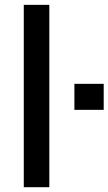

<svg xmlns="http://www.w3.org/2000/svg" viewBox="-20 -780 452 800"><path d="M79.1 0V-759.8H185.5V0ZM290 -322.3V-430.7H412.1V-322.3Z"/></svg>

Font: Min Sans Medium
Style: Regular
Weight: 500
Designer: Jinseong-Kim, NotoSansCJK, Nunito
Foundry: Jinseong-Kim
Version: Version 1.400;Glyphs 3.1.2 (3151)